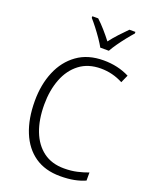

<svg xmlns="http://www.w3.org/2000/svg" viewBox="-173 -1038 897 1139"><g transform="rotate(20 276.0 -468.5)"><path d="M362 -673Q282 -673 227.5 -631.5Q173 -590 145.5 -518.5Q118 -447 118 -358Q118 -262 145.5 -191Q173 -120 226 -80.5Q279 -41 357 -41Q402 -41 439 -49.5Q476 -58 508 -70V-19Q477 -5 438.5 2.5Q400 10 351 10Q256 10 191 -35Q126 -80 92 -163Q58 -246 58 -359Q58 -462 92.5 -544.5Q127 -627 194.5 -675.5Q262 -724 361 -724Q451 -724 524 -687L502 -638Q436 -673 362 -673ZM315 -788Q303 -810 284 -837.5Q265 -865 244.5 -891.5Q224 -918 207 -937V-947H244Q268 -925 294 -895.5Q320 -866 342 -837Q365 -867 390 -894Q415 -921 441 -947H479V-937Q461 -917 440 -890.5Q419 -864 400 -837Q381 -810 369 -788Z"/></g></svg>

Font: Noto Sans Myanmar SemiCondensed Light
Style: Regular
Weight: 300
Width: 4
Designer: Monotype Design Team
Foundry: Monotype Imaging Inc.
Version: Version 2.107; ttfautohint (v1.8.4.7-5d5b)